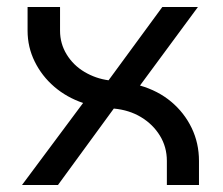

<svg xmlns="http://www.w3.org/2000/svg" viewBox="-20 -530 640 550"><path d="M43 0 218 -235Q171 -251 135.5 -281.5Q100 -312 79.5 -353.5Q59 -395 59 -442V-510H152V-442Q152 -405 171 -374Q190 -343 222 -324Q254 -305 291 -300L445 -510H547L381 -285Q433 -270 470.5 -238.5Q508 -207 529 -163.5Q550 -120 550 -69V0H458V-69Q458 -109 438 -141.5Q418 -174 384 -194.5Q350 -215 306 -219L146 0Z"/></svg>

Font: MuseoModerno SemiBold
Style: Regular
Weight: 400
Version: Version 1.001